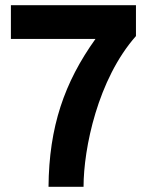

<svg xmlns="http://www.w3.org/2000/svg" viewBox="-20 -720 581 740"><path d="M167 0H302C302 -148 357 -415 504 -581V-700H22V-570H348C228 -402 169 -232 167 0Z"/></svg>

Font: Overpass ExtraBold
Style: Regular
Weight: 800
Designer: Delve Withrington, Thomas Jockin
Foundry: Delve Fonts
Version: Version 3.000;DELV;Overpass